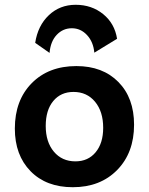

<svg xmlns="http://www.w3.org/2000/svg" viewBox="-20 -772 622 802"><path d="M187 -551 127 -593Q138 -665 184 -708.5Q230 -752 296 -752Q363 -752 411 -713Q459 -674 469 -610L374 -552Q370 -597 343.5 -625.5Q317 -654 280 -654Q243 -654 217 -626.5Q191 -599 187 -551ZM284 10Q173 10 107.5 -57Q42 -124 42 -235Q42 -353 112.5 -424.5Q183 -496 299 -496Q409 -496 474.5 -429.5Q540 -363 540 -251Q540 -134 469.5 -62Q399 10 284 10ZM295 -98Q348 -98 379.5 -136Q411 -174 411 -238Q411 -306 377 -347Q343 -388 287 -388Q234 -388 202.5 -350Q171 -312 171 -246Q171 -179 205 -138.5Q239 -98 295 -98Z"/></svg>

Font: Cantarell
Style: Bold
Weight: 700
Designer: Dave Crossland, Nikolaus Waxweiler, Florian Fecher, Jacques Le Bailly, Eben Sorkin, Alexei Vanyashin, Alexios Zavras, Em
Version: Version 0.303